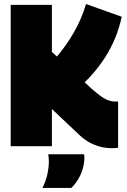

<svg xmlns="http://www.w3.org/2000/svg" viewBox="-20 -724 630 951"><path d="M535 10Q505 10 477.5 3Q450 -4 425 -17.5Q400 -31 378 -51L237 -184V0H33V-700H237V-467L431 -287Q454 -267 471.5 -253.5Q489 -240 503 -233Q517 -226 528.5 -223.5Q540 -221 550 -221Q554 -221 558 -221Q562 -221 565 -221V8Q557 9 550 9.5Q543 10 535 10ZM352 -274 228 -410Q247 -426 266.5 -449.5Q286 -473 306 -501Q326 -529 345 -562Q364 -595 379.5 -630.5Q395 -666 406 -704L583 -641Q571 -586 550.5 -536Q530 -486 501 -440.5Q472 -395 435 -353.5Q398 -312 352 -274ZM190 207Q207 174 214.5 139.5Q222 105 222 75Q222 65 221 56.5Q220 48 219 40H396Q397 44 397.5 48Q398 52 398 56Q398 85 389.5 113Q381 141 366.5 165Q352 189 333 207Z"/></svg>

Font: Georama SemiCondensed Black
Style: Regular
Weight: 900
Width: 4
Designer: Jean-Baptiste Levee
Foundry: Production Type
Version: Version 1.001